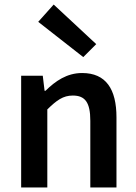

<svg xmlns="http://www.w3.org/2000/svg" viewBox="-20 -824 600 844"><path d="M188 0V-343C229 -383 257 -404 300 -404C354 -404 377 -374 377 -293V0H492V-308C492 -432 446 -503 341 -503C274 -503 224 -468 180 -425H176L168 -491H73V0ZM346 -573 403 -630 216 -804 148 -728Z"/></svg>

Font: DAIFUKU Sans Semibold
Style: Regular
Weight: 600
Designer: Original font ‘Source Sans 3’ : Paul D. Hunt
Foundry: Daifuku
Version: Version 1.000